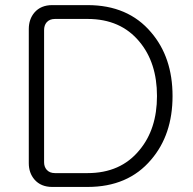

<svg xmlns="http://www.w3.org/2000/svg" viewBox="-20 -738 762 759"><path d="M186.5 -717.8Q141.6 -717.8 116.2 -688.5Q93.8 -662.1 93.8 -623V-92.8Q93.8 -54.7 116.2 -28.3Q141.6 1 186.5 1H326.2Q486.3 1 577.1 -106.4Q662.1 -205.1 662.1 -358.4Q662.1 -511.7 577.1 -610.4Q486.3 -717.8 326.2 -717.8ZM197.3 -53.7Q175.8 -53.7 164.1 -67.4Q154.3 -79.1 154.3 -96.7V-619.1Q154.3 -637.7 164.1 -649.4Q175.8 -663.1 197.3 -663.1H326.2Q457 -663.1 531.2 -573.2Q600.6 -490.2 600.6 -358.4Q600.6 -227.5 531.2 -144.5Q457 -53.7 326.2 -53.7Z"/></svg>

Font: Gulim
Style: Regular
Weight: 400
Version: Version 2.21